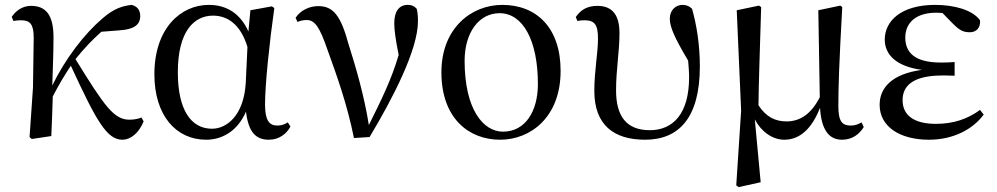

<svg xmlns="http://www.w3.org/2000/svg" viewBox="-20 -557 4082 786"><path d="M481 15C514 15 548 -11 568 -60L559 -76C548 -71 530 -67 510 -67C447 -67 409 -120 289 -315C325 -360 360 -396 395 -427L472 -433C526 -437 554 -454 554 -491C554 -520 538 -532 519 -537C483 -533 447 -523 400 -482C326 -419 248 -318 194 -207C196 -273 199 -340 199 -401C200 -498 166 -533 107 -533C71 -533 44 -512 28 -488L35 -471C44 -473 55 -474 66 -474C104 -474 118 -457 118 -402L115 -198L101 4L110 12L190 0C193 -54 194 -107 196 -162C224 -216 242 -245 270 -288C374 -63 417 15 481 15Z M824 15C886 15 951 -17 987 -100C997 -16 1027 15 1081 15C1121 15 1153 -8 1169 -39L1158 -56C1145 -48 1134 -43 1115 -43C1082 -43 1065 -65 1065 -129C1065 -211 1083 -383 1103 -524L1093 -531L1005 -515L997 -428C964 -502 907 -537 835 -537C719 -537 612 -440 612 -253C612 -84 701 15 824 15ZM993 -365 986 -217C978 -84 908 -30 848 -30C762 -30 708 -107 708 -261C708 -430 775 -493 852 -493C909 -493 964 -460 993 -365Z M1429 8 1493 4C1590 -158 1691 -354 1691 -470C1691 -490 1690 -504 1686 -521C1676 -532 1666 -537 1649 -537C1613 -537 1594 -509 1594 -462C1594 -433 1600 -392 1612 -332C1582 -230 1542 -150 1490 -45C1471 -165 1437 -281 1406 -379C1375 -493 1344 -532 1283 -532C1247 -532 1210 -515 1190 -484L1198 -467C1208 -472 1221 -475 1236 -475C1269 -475 1289 -445 1320 -355C1358 -250 1401 -131 1429 8Z M2027 15C2152 15 2275 -77 2275 -267C2275 -444 2176 -537 2036 -537C1910 -537 1787 -442 1787 -261C1787 -72 1900 15 2027 15ZM2039 -18C1958 -18 1882 -110 1882 -308C1882 -424 1941 -503 2025 -503C2120 -503 2182 -393 2182 -213C2182 -102 2131 -18 2039 -18Z M2621 15C2760 15 2845 -76 2845 -285C2845 -373 2832 -455 2813 -521C2803 -531 2791 -537 2774 -537C2745 -537 2722 -514 2722 -481C2722 -447 2740 -405 2797 -309C2799 -285 2801 -263 2801 -241C2801 -91 2735 -24 2640 -24C2544 -24 2502 -82 2502 -187C2502 -274 2516 -344 2516 -421C2516 -492 2490 -533 2425 -533C2385 -533 2357 -517 2337 -487L2344 -471C2352 -473 2362 -474 2372 -474C2415 -474 2428 -456 2428 -398C2428 -340 2413 -267 2413 -185C2413 -46 2492 15 2621 15Z M3191 15C3256 15 3305 -33 3337 -116C3342 -28 3372 15 3427 15C3468 15 3498 -7 3516 -37L3507 -56C3494 -49 3482 -43 3463 -43C3429 -43 3412 -58 3412 -122C3412 -200 3415 -295 3428 -528L3420 -534L3330 -515L3336 -159C3301 -90 3255 -60 3200 -60C3155 -60 3117 -77 3085 -126C3086 -224 3090 -323 3096 -528L3087 -534L2996 -515L3014 -104L2994 202L3004 209L3094 189L3070 -68C3097 -17 3143 15 3191 15Z M3783 15C3883 15 3963 -28 4007 -88L3992 -107C3940 -69 3882 -50 3811 -50C3719 -50 3675 -87 3675 -147C3675 -203 3713 -248 3839 -248C3850 -248 3861 -248 3888 -247V-303C3864 -301 3848 -301 3831 -301C3725 -301 3686 -342 3686 -403C3686 -465 3731 -505 3813 -505L3838 -504L3882 -459C3911 -430 3926 -425 3951 -425C3977 -425 3995 -444 3992 -474C3961 -517 3885 -537 3808 -537C3669 -537 3602 -471 3602 -395C3602 -334 3648 -285 3754 -271C3629 -254 3581 -196 3581 -128C3581 -39 3663 15 3783 15Z"/></svg>

Font: Noto Serif HK Medium
Style: Regular
Weight: 500
Designer: Ryoko NISHIZUKA 西塚涼子 (kana & ideographs); Frank Grießhammer (Latin, Greek & Cyrillic); Wenlong ZHANG 张文龙 (bopomofo); San
Foundry: Adobe
Version: Version 2.001;hotconv 1.1.0;makeotfexe 2.6.0